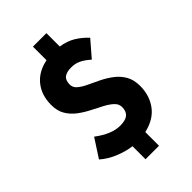

<svg xmlns="http://www.w3.org/2000/svg" viewBox="-285 -953 1178 1178"><g transform="rotate(-45 304.5 -363.5)"><path d="M245 125V12Q195 6 139.5 -16.5Q84 -39 42 -76L120 -196Q207 -130 281 -130Q328 -130 349 -148Q370 -166 370 -203Q370 -230 348.5 -250Q327 -270 293 -288Q259 -306 220.5 -325.5Q182 -345 148 -370.5Q114 -396 92.5 -432Q71 -468 71 -519Q71 -605 117 -661.5Q163 -718 245 -734V-852H362V-736Q417 -728 458 -703Q499 -678 532 -642L444 -540Q413 -568 384.5 -582Q356 -596 321 -596Q281 -596 260.5 -580.5Q240 -565 240 -527Q240 -502 261.5 -483.5Q283 -465 317.5 -449Q352 -433 390 -414.5Q428 -396 462.5 -370Q497 -344 518.5 -307Q540 -270 540 -216Q540 -134 495.5 -74Q451 -14 362 6V125Z"/></g></svg>

Font: Source Han Sans SC Heavy
Style: Regular
Weight: 900
Designer: Ryoko NISHIZUKA Ë•øÂ°öÊ∂ºÂ≠ê (kana, bopomofo & ideographs); Paul D. Hunt (Latin, Greek & Cyrillic); Sandoll Communicatio
Foundry: Adobe
Version: Version 2.004;hotconv 1.0.118;makeotfexe 2.5.65603